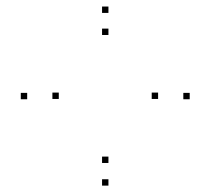

<svg xmlns="http://www.w3.org/2000/svg" viewBox="-20 -560 660 602"><path d="M574.8 -248.8V-268.8H554.8V-248.8ZM320 -519.5V-539.5H300V-519.5ZM65.2 -248.8V-268.8H45.2V-248.8ZM320 22V2H300V22ZM164.3 -249.7V-269.7H144.3V-249.7ZM320 -450.3V-470.3H300V-450.3ZM475.7 -249.7V-269.7H455.7V-249.7ZM320 -49V-69H300V-49Z"/></svg>

Font: Monaspace Xenon Dots Var
Style: Regular
Weight: 400
Designer: Riley Cran and the Lettermatic Team
Version: Version 1.100 (Monaspace Xenon Dots)